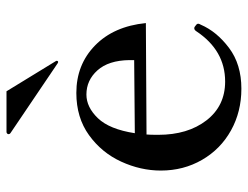

<svg xmlns="http://www.w3.org/2000/svg" viewBox="-106 -643 763 591"><g transform="rotate(-90 275.5 -347.5)"><path d="M498 -119Q498 -116 495 -111Q474 -62 423.5 -24Q373 14 298 14Q227 14 169.5 -18Q112 -50 79 -107Q46 -164 46 -234Q46 -296 73.5 -356Q101 -416 155 -455Q209 -494 285 -494Q372 -494 431 -436.5Q490 -379 500 -280L157 -278Q156 -267 156 -242Q156 -151 200.5 -93.5Q245 -36 320 -36Q416 -36 475 -125Q479 -131 484 -131Q488 -131 492 -127Q498 -123 498 -119ZM161 -314 386 -316V-331Q385 -395 354.5 -429Q324 -463 280 -463Q241 -463 207 -427.5Q173 -392 161 -314ZM377 -551 380 -550Q382 -550 383 -551.5Q384 -553 384 -554L383 -557L290 -709H165Q162 -709 160 -707Q158 -705 158 -703Q158 -699 161 -697Z"/></g></svg>

Font: Shippori Mincho SemiBold
Style: Regular
Weight: 600
Designer: FONTDASU
Foundry: FONTDASU / Google Inc. / but / Adobe
Version: Version 3.110; ttfautohint (v1.8.3)